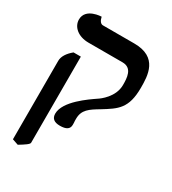

<svg xmlns="http://www.w3.org/2000/svg" viewBox="-189 -656 874 977"><g transform="rotate(30 248.5 -168.0)"><path d="M263 -42C263 -95 296 -116 348 -147C424 -194 470 -222 470 -344C470 -415 468 -522 328 -522H144C131 -522 121 -534 116 -557C116 -557 23 -555 23 -487C23 -444 63 -409 124 -409H324C382 -409 384 -352 384 -310C384 -239 319 -193 308 -186C270 -160 158 -85 158 -12C158 16 175 30 209 30C246 30 264 18 264 -7C264 -15 264 -23 263 -30ZM72 221C105 201 126 187 126 178V-328H83C54 -304 37 -278 37 -252V209Z"/></g></svg>

Font: Libertinus Serif
Style: Bold
Weight: 700
Designer: Philipp H. Poll, Khaled Hosny
Foundry: Caleb Maclennan
Version: Version 7.050;RELEASE